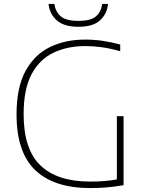

<svg xmlns="http://www.w3.org/2000/svg" viewBox="-20 -950 740 975"><path d="M437.5 5Q255 5 159.5 -85.5Q64 -176 64 -369Q64 -505 109.2 -588.8Q154.5 -672.5 233.2 -710.8Q312 -749 412 -749Q457.5 -749 500.5 -742.8Q543.5 -736.5 590.5 -724V-690Q536.5 -705 494 -710.5Q451.5 -716 412.5 -716Q322 -716 251.2 -682.2Q180.5 -648.5 140.2 -572.8Q100 -497 100 -370.5Q100 -191.5 185.5 -109.8Q271 -28 437 -28Q478 -28 511.2 -30.8Q544.5 -33.5 573.5 -39V-360H607.5V-9.5Q556 -1 517.8 2Q479.5 5 437.5 5ZM378.5 -814Q305 -814 268.2 -846.8Q231.5 -879.5 226.5 -930H256Q262 -889.5 289 -866.8Q316 -844 378.5 -844Q441 -844 467.2 -866.8Q493.5 -889.5 499 -930H528.5Q523.5 -879 487.8 -846.5Q452 -814 378.5 -814Z"/></svg>

Font: Encode Sans SmExp Th
Style: Regular
Weight: 100
Width: 6
Designer: Multiple Designers
Foundry: Impallari Type
Version: Version 3.002; ttfautohint (v1.8.3) -l 8 -r 50 -G 200 -x 14 